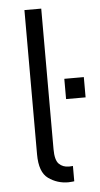

<svg xmlns="http://www.w3.org/2000/svg" viewBox="-52 -736 403 774"><g transform="rotate(-5 149.5 -349.5)"><path d="M145 -703V-134Q145 -90 160.5 -74.5Q176 -59 201 -59Q207 -59 211.5 -59.5Q216 -60 217 -60V2Q215 2 208.5 3Q202 4 193 4Q148 4 112.5 -21.5Q77 -47 77 -119V-703ZM292 -413V-331H213V-413Z"/></g></svg>

Font: Museo Sans Light
Style: Regular
Weight: 300
Designer: Jos Buivenga
Foundry: Jos Buivenga & Rosetta Type Foundry (extension, remastering)
Version: Version 3.600;PS 1.000;hotconv 1.0.88;makeotf.lib2.5.647800;